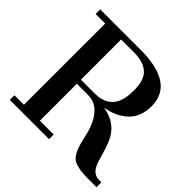

<svg xmlns="http://www.w3.org/2000/svg" viewBox="-183 -933 1121 1121"><g transform="rotate(45 378.0 -372.0)"><path d="M368.7 -747.1Q649.4 -747.1 649.4 -558.6Q649.4 -473.1 597.7 -422.4Q545.9 -371.6 459 -357.4Q573.7 -338.4 616.2 -239.3Q633.3 -199.2 646.2 -151.1Q659.2 -103 669.4 -83Q691.9 -38.1 735.8 -38.1H755.4L756.3 2.4H687.5Q591.8 2.4 558.6 -23.4Q524.9 -49.8 507.3 -127.4Q491.2 -198.2 481 -224.1Q459.5 -279.8 425.3 -311.5Q391.1 -343.3 336.9 -343.3H247.6V-38.1H361.8V0H37.1V-38.1H115.7L116.2 -709H37.1V-747.1ZM359.9 -377Q448.7 -377 484.9 -434.1Q511.2 -475.6 511.2 -551.8Q511.2 -627.9 480.5 -664.1Q442.4 -709 351.1 -709H247.6V-377Z"/></g></svg>

Font: Cantata One
Style: Regular
Weight: 400
Designer: Joana Maria Correia da Silva
Foundry: Joana Maria Correia da Silva
Version: Version 1.002